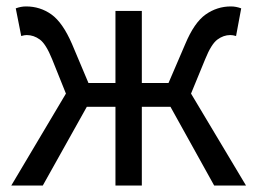

<svg xmlns="http://www.w3.org/2000/svg" viewBox="-20 -577 800 597"><path d="M745 0H646L510 -245H421V0H339V-245H250L113 0H15L185 -286L142 -393Q123 -440 104 -454Q85 -468 63 -468Q56 -468 46 -465L29 -551Q45 -557 61 -557Q105 -557 140 -532Q175 -507 204 -440L255 -319H339V-543H421V-319H504L556 -440Q584 -507 619.5 -532Q655 -557 698 -557Q714 -557 730 -551L714 -465Q704 -468 696 -468Q675 -468 656 -454Q637 -440 618 -393L574 -286Z"/></svg>

Font: Source Han Sans & Saira Hybrid
Style: Regular
Weight: 400
Designer: Ryoko NISHIZUKA 西塚涼子 (kana & ideographs); Paul D. Hunt (Latin, Greek & Cyrillic); Wenlong ZHANG 张文龙 (bopomofo); Sandoll 
Foundry: Adobe Systems Incorporated
Version: Version 1.00;August 2, 2021;FontCreator 13.0.0.2675 64-bit